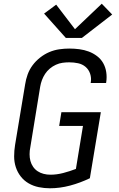

<svg xmlns="http://www.w3.org/2000/svg" viewBox="-20 -1004 640 1032"><path d="M248 8Q218 8 188.5 2Q159 -4 134 -18.5Q109 -33 91.5 -55.5Q74 -78 65 -105.5Q56 -133 56 -163.5Q56 -194 61 -225L115 -550Q119 -577 128.5 -603.5Q138 -630 155 -653Q172 -676 195.5 -694.5Q219 -713 245 -724Q271 -735 298.5 -739Q326 -743 352 -743Q380 -743 406.5 -739.5Q433 -736 457 -727Q481 -718 501.5 -702.5Q522 -687 534.5 -665Q547 -643 551 -616.5Q555 -590 551 -563Q551 -561 550.5 -560Q550 -559 550 -558H467Q467 -559 467.5 -559.5Q468 -560 468 -561Q472 -585 464.5 -607.5Q457 -630 440 -644.5Q423 -659 400 -664Q377 -669 352 -669Q334 -669 316 -666.5Q298 -664 280.5 -656Q263 -648 248 -635.5Q233 -623 222.5 -607Q212 -591 205.5 -573.5Q199 -556 196 -538L143 -213Q139 -194 139 -175Q139 -156 143.5 -139Q148 -122 158 -107.5Q168 -93 182.5 -83.5Q197 -74 214.5 -69.5Q232 -65 251 -65Q285 -65 319.5 -74Q354 -83 388 -96L426 -327H298L310 -401H522L463 -46Q411 -21 356.5 -6.5Q302 8 248 8ZM334 -800 217 -931 282 -979 383 -847 527 -984 583 -926 420 -800Z"/></svg>

Font: Iosevka SS04 Extended Oblique
Style: Regular
Weight: 400
Width: 7
Italic angle: -9°
Monospace: yes
Designer: Belleve Invis
Foundry: Belleve Invis
Version: Version 19.0.0; ttfautohint (v1.8.4)